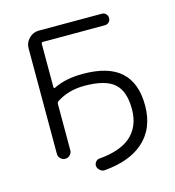

<svg xmlns="http://www.w3.org/2000/svg" viewBox="-94 -626 702 769"><g transform="rotate(-15 256.5 -241.0)"><path d="M260.7 -332Q367.2 -332 418.5 -285.2Q469.7 -238.3 469.7 -145.5Q469.7 -48.8 406.2 5.9Q349.6 54.7 246.1 63.5Q245.1 63.5 244.1 63.5Q234.4 63.5 227.5 56.6Q218.8 49.8 216.8 39.1Q215.8 29.3 222.7 21Q229.5 12.7 239.3 12.7Q321.3 5.9 365.2 -29.3Q415 -70.3 415 -145Q415 -219.7 377.9 -252Q340.8 -284.2 254.9 -284.2Q188.5 -284.2 139.6 -252Q133.8 -248 133.8 -240.2V-48.8Q133.8 -38.1 125.5 -29.8Q117.2 -21.5 106 -21.5Q94.7 -21.5 86.4 -29.8Q78.1 -38.1 78.1 -48.8V-487.3Q78.1 -510.7 95.2 -527.8Q112.3 -544.9 135.7 -544.9H396.5Q407.2 -544.9 414.1 -538.1Q420.9 -531.2 420.9 -521Q420.9 -510.7 414.1 -503.9Q407.2 -497.1 396.5 -497.1H140.6Q133.8 -497.1 133.8 -490.2V-310.5Q133.8 -308.6 135.7 -307.1Q137.7 -305.7 140.6 -307.6Q189.5 -332 260.7 -332Z"/></g></svg>

Font: irohamaru Light
Style: Regular
Weight: 200
Designer: [Source Han Sans]
Ryoko NISHIZUKA  (kana & ideographs); Paul D. Hunt (Latin, Greek & Cyrillic); Wenlong ZHANG  (bopomofo
Version: Version 1.01